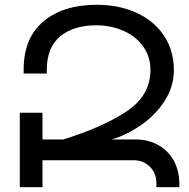

<svg xmlns="http://www.w3.org/2000/svg" viewBox="-20 -784 792 804"><path d="M731 -14V0H635V-17Q635 -58 608 -85.5Q581 -113 539 -113H158V0H63V-312H158V-200H245Q407 -250 508.5 -316.5Q610 -383 610 -491Q610 -547 579.5 -589.5Q549 -632 497 -655Q445 -678 382 -678Q288 -678 232 -631.5Q176 -585 176 -492V-476H79V-492Q79 -625 162 -694.5Q245 -764 385 -764Q478 -764 551.5 -730.5Q625 -697 666.5 -635Q708 -573 708 -490Q708 -421 669.5 -361.5Q631 -302 571 -260.5Q511 -219 448 -200H548Q601 -200 643 -176.5Q685 -153 708 -110.5Q731 -68 731 -14Z"/></svg>

Font: Montserrat arm2
Style: Regular
Weight: 400
Designer: Julieta Ulanovsky
Foundry: Julieta Ulanovsky
Version: Version 6.000